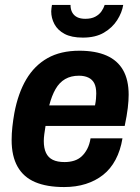

<svg xmlns="http://www.w3.org/2000/svg" viewBox="-20 -744 565 776"><path d="M239 12Q169 12 122 -8Q75 -28 51 -70.5Q27 -113 27 -178Q27 -204 30 -231.5Q33 -259 38 -287Q53 -367 86 -423Q119 -479 172 -509Q225 -539 301 -539Q366 -539 410.5 -519.5Q455 -500 477.5 -460.5Q500 -421 500 -361Q500 -338 496.5 -308Q493 -278 484 -235H164Q161 -217 159 -201.5Q157 -186 157 -174Q157 -145 166 -126Q175 -107 193.5 -98Q212 -89 241 -89Q262 -89 279.5 -94.5Q297 -100 310 -112Q323 -124 332.5 -142Q342 -160 346 -185H475Q467 -136 447 -98.5Q427 -61 396.5 -37Q366 -13 326.5 -0.5Q287 12 239 12ZM179 -318H364Q367 -333 368 -345Q369 -357 369 -366Q369 -392 361 -407.5Q353 -423 337 -430.5Q321 -438 299 -438Q267 -438 243.5 -424.5Q220 -411 204.5 -384Q189 -357 179 -318ZM315 -592Q269 -592 241 -607Q213 -622 200 -646.5Q187 -671 187 -698Q187 -704 188 -710.5Q189 -717 190 -724H265Q265 -706 272 -693.5Q279 -681 292 -674.5Q305 -668 325 -668Q349 -668 365 -676.5Q381 -685 390 -698Q399 -711 403 -724H478Q473 -693 453.5 -662.5Q434 -632 400 -612Q366 -592 315 -592Z"/></svg>

Font: Archivo SemiCondensed
Style: Bold Italic
Weight: 700
Width: 4
Italic angle: -10°
Designer: Hector Gatti
Foundry: Omnibus-Type
Version: Version 2.001